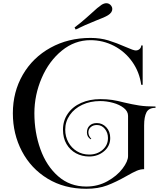

<svg xmlns="http://www.w3.org/2000/svg" viewBox="-20 -1056 1008 1195"><path d="M543 -820Q604 -820 654.5 -804.5Q705 -789 764 -763Q811 -742 825 -742Q839 -742 849 -751Q859 -760 859 -773H868V-528H859Q848 -608 803 -671.5Q758 -735 689.5 -770.5Q621 -806 543 -806Q445 -806 365 -741Q285 -676 239.5 -570.5Q194 -465 194 -351Q194 -232 231.5 -127.5Q269 -23 342 41Q415 105 517 105Q589 105 648.5 72Q708 39 742.5 -6.5Q777 -52 777 -85V-335Q777 -363 750.5 -384Q724 -405 683.5 -416Q643 -427 604 -427Q542 -427 492.5 -404Q443 -381 414.5 -340Q386 -299 386 -249Q386 -206 405.5 -170.5Q425 -135 459 -114.5Q493 -94 535 -94Q584 -94 618 -123Q652 -152 652 -197Q652 -230 632.5 -254Q613 -278 583 -278Q560 -278 545 -265Q530 -252 530 -232Q530 -221 535.5 -210Q541 -199 548 -193L545 -189Q521 -203 521 -232Q521 -258 537.5 -274Q554 -290 583 -290Q617 -290 641.5 -264Q666 -238 666 -197Q666 -147 627.5 -114.5Q589 -82 535 -82Q490 -82 453 -102Q416 -122 394 -159.5Q372 -197 372 -249Q372 -305 402 -348.5Q432 -392 485 -415.5Q538 -439 604 -439Q646 -439 678.5 -434Q711 -429 753 -418Q804 -406 846 -399.5Q888 -393 948 -393V-385Q906 -385 891.5 -356.5Q877 -328 877 -275V-3Q854 -3 830.5 7Q807 17 767 40Q702 77 646.5 98Q591 119 517 119Q380 119 276.5 56Q173 -7 116.5 -114.5Q60 -222 60 -351Q60 -484 122 -591Q184 -698 294.5 -759Q405 -820 543 -820ZM642 -1036Q661 -1036 673 -1019Q679 -1010 679 -1000Q679 -978 652 -961Q631 -948 580 -929Q505 -899 451 -872L444 -885Q485 -916 514.5 -942.5Q544 -969 551 -975Q588 -1010 612 -1026Q628 -1036 642 -1036Z"/></svg>

Font: Myanmar April Display
Style: Regular
Weight: 400
Designer: Khon Soe Zaw Thu
Foundry: Myanmar OS
Version: Version 2.50 April 12, 2019